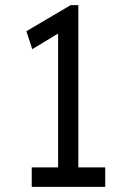

<svg xmlns="http://www.w3.org/2000/svg" viewBox="-20 -730 498 750"><path d="M104 0V-76H207V-599L106 -538L83 -608L256 -710H286V-76H391V0Z"/></svg>

Font: Lexend Light
Style: Regular
Weight: 300
Designer: Bonnie Shaver-Troup, Thomas Jockin
Foundry: Lexend
Version: Version 1.007; ttfautohint (v1.8.3)